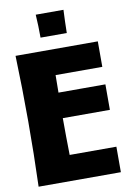

<svg xmlns="http://www.w3.org/2000/svg" viewBox="-98 -957 680 1016"><g transform="rotate(-10 242.5 -449.5)"><path d="M467 -703V-566H216L215 -472H467V-335H214Q214 -285 214.5 -236Q215 -187 216 -137H467V0H25Q31 -175 31 -350Q31 -527 25 -703ZM317 -899Q315 -868 314.5 -837.5Q314 -807 313 -775H172Q172 -807 171 -837.5Q170 -868 168 -899Z"/></g></svg>

Font: CAT Rhythmus
Style: Regular
Weight: 400
Designer: Peter Wiegel nach alter Vorlage
Foundry: Peter Wiegel
Version: 1.000